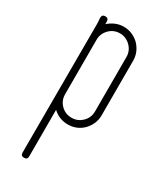

<svg xmlns="http://www.w3.org/2000/svg" viewBox="-195 -595 754 901"><g transform="rotate(30 182.5 -144.5)"><path d="M280 -494Q314 -458 314 -411V-116Q314 -69 280 -33Q246 1 197 1Q150 1 115 -32L79 -508Q79 -527 97 -527Q115 -527 115 -508V-495Q153 -528 197 -528Q244 -528 280 -494ZM278 -411Q278 -444 254 -468Q230 -492 197 -492Q163 -492 139.5 -468Q116 -444 116 -411V-116Q116 -82 139.5 -58.5Q163 -35 197 -35Q230 -35 254 -58.5Q278 -82 278 -116ZM116 -172V221Q116 239 98 239Q80 239 80 221L81 -509Z"/></g></svg>

Font: Aaram
Style: Regular
Weight: 400
Designer: Tharique Azeez
Foundry: Tharique Azeez
Version: Version 1.7